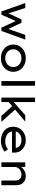

<svg xmlns="http://www.w3.org/2000/svg" viewBox="1695 -2475 790 4220"><g transform="rotate(90 2090.0 -365.0)"><path d="M232 0 47 -525 155 -526 284 -125 261 -127 408 -442H481L630 -126L607 -124L747 -525H851L660 0H589L422 -361L465 -364L302 0Z M1259 10Q1172 10 1104.5 -25.5Q1037 -61 998 -122.5Q959 -184 959 -263Q959 -342 998 -403.5Q1037 -465 1104.5 -500.5Q1172 -536 1259 -536Q1345 -536 1412.5 -500.5Q1480 -465 1519 -403.5Q1558 -342 1558 -263Q1558 -184 1519 -122.5Q1480 -61 1412.5 -25.5Q1345 10 1259 10ZM1259 -84Q1314 -84 1358.5 -107.5Q1403 -131 1428.5 -171.5Q1454 -212 1453 -263Q1454 -315 1428.5 -355.5Q1403 -396 1358.5 -419Q1314 -442 1259 -442Q1204 -442 1159 -418.5Q1114 -395 1088.5 -355Q1063 -315 1064 -263Q1063 -212 1088.5 -171.5Q1114 -131 1159 -107.5Q1204 -84 1259 -84Z M1762 0V-740H1865V0Z M2212 -152 2214 -264 2512 -525H2653ZM2125 0V-740H2224V0ZM2527 0 2299 -255 2370 -322 2659 0Z M3074 10Q2984 10 2914 -24.5Q2844 -59 2804.5 -119Q2765 -179 2765 -257Q2765 -321 2788 -372Q2811 -423 2851.5 -460Q2892 -497 2947 -517Q3002 -537 3065 -537Q3122 -537 3171.5 -518Q3221 -499 3258 -465Q3295 -431 3315.5 -384.5Q3336 -338 3335 -282L3334 -234H2849L2826 -316H3245L3230 -303V-327Q3226 -360 3202 -386Q3178 -412 3142 -427Q3106 -442 3065 -442Q3005 -442 2960.5 -423Q2916 -404 2891.5 -364.5Q2867 -325 2867 -264Q2867 -209 2895 -169Q2923 -129 2973 -107Q3023 -85 3088 -85Q3144 -85 3185 -101Q3226 -117 3263 -145L3312 -70Q3286 -48 3247 -29.5Q3208 -11 3163.5 -0.5Q3119 10 3074 10Z M3548 0V-525H3651V-401L3625 -393Q3640 -429 3672 -461.5Q3704 -494 3748.5 -515Q3793 -536 3843 -536Q3912 -536 3958.5 -509.5Q4005 -483 4028 -434Q4051 -385 4051 -316V0H3948V-305Q3948 -350 3931.5 -380.5Q3915 -411 3884.5 -426.5Q3854 -442 3813 -441Q3778 -441 3748.5 -429Q3719 -417 3697 -397Q3675 -377 3663 -352.5Q3651 -328 3651 -302V0H3600Q3582 0 3569 0Q3556 0 3548 0Z"/></g></svg>

Font: Lexend Exa
Style: Regular
Weight: 400
Designer: Bonnie Shaver-Troup, Thomas Jockin
Foundry: Lexend
Version: Version 1.007